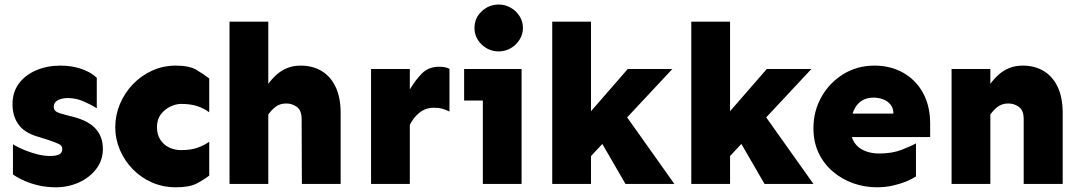

<svg xmlns="http://www.w3.org/2000/svg" viewBox="-20 -797 4688 832"><path d="M221.7 14.6Q184.6 14.6 150.9 7.3Q117.2 0 87.9 -12.7Q58.6 -25.4 36.1 -41V-171.9Q59.6 -157.2 87.9 -146Q116.2 -134.8 144 -127.9Q171.9 -121.1 195.3 -121.1Q223.6 -121.1 236.8 -127.9Q250 -134.8 250 -152.3Q250 -166 234.4 -173.3Q218.8 -180.7 189.5 -190.4L139.6 -206.1Q85 -222.7 59.6 -258.3Q34.2 -293.9 34.2 -345.7Q34.2 -397.5 61.5 -434.6Q88.9 -471.7 136.2 -492.2Q183.6 -512.7 242.2 -512.7Q291 -512.7 332.5 -498.5Q374 -484.4 399.4 -460V-328.1Q374 -343.8 341.8 -357.9Q309.6 -372.1 272.5 -372.1Q249 -372.1 231 -362.8Q212.9 -353.5 212.9 -334Q212.9 -320.3 223.6 -313.5Q234.4 -306.6 265.6 -298.8L295.9 -291Q362.3 -274.4 394 -239.7Q425.8 -205.1 425.8 -151.4Q425.8 -102.5 397 -64.9Q368.2 -27.3 321.8 -6.3Q275.4 14.6 221.7 14.6Z M742.2 14.6Q686.5 14.6 638.7 -6.3Q590.8 -27.3 555.2 -64Q519.5 -100.6 499.5 -147.5Q479.5 -194.3 479.5 -246.1Q479.5 -297.9 499.5 -345.7Q519.5 -393.6 555.2 -431.2Q590.8 -468.8 638.7 -490.7Q686.5 -512.7 742.2 -512.7Q799.8 -512.7 830.6 -494.6Q861.3 -476.6 886.7 -457V-310.5Q864.3 -327.1 835.4 -336.9Q806.6 -346.7 764.6 -346.7Q742.2 -346.7 717.8 -335Q693.4 -323.2 676.8 -301.3Q660.2 -279.3 660.2 -246.1Q660.2 -213.9 674.8 -191.4Q689.5 -168.9 713.4 -157.7Q737.3 -146.5 764.6 -146.5Q806.6 -146.5 835.4 -156.7Q864.3 -167 886.7 -182.6V-36.1Q861.3 -16.6 830.6 -1Q799.8 14.6 742.2 14.6Z M1288.1 0 1287.1 -281.2Q1287.1 -318.4 1266.6 -333.5Q1246.1 -348.6 1220.7 -348.6Q1193.4 -348.6 1174.8 -334.5Q1156.2 -320.3 1142.6 -300.8V-433.6Q1158.2 -455.1 1178.2 -473.1Q1198.2 -491.2 1224.1 -502Q1250 -512.7 1283.2 -512.7Q1334 -512.7 1373 -489.7Q1412.1 -466.8 1434.1 -420.9Q1456.1 -375 1456.1 -307.6V0ZM974.6 0V-703.1H1142.6V0Z M1587.9 0V-498H1755.9V0ZM1755.9 -255.9V-409.2Q1779.3 -449.2 1808.1 -478.5Q1836.9 -507.8 1883.8 -507.8Q1909.2 -507.8 1927.7 -499V-313.5Q1913.1 -321.3 1897 -325.7Q1880.9 -330.1 1859.4 -330.1Q1825.2 -330.1 1798.8 -309.6Q1772.5 -289.1 1755.9 -255.9Z M2141.6 -574.2Q2098.6 -574.2 2067.4 -604Q2036.1 -633.8 2036.1 -675.8Q2036.1 -718.8 2067.4 -748Q2098.6 -777.3 2141.6 -777.3Q2168.9 -777.3 2192.9 -763.7Q2216.8 -750 2231.4 -727.1Q2246.1 -704.1 2246.1 -675.8Q2246.1 -648.4 2231.4 -625Q2216.8 -601.6 2192.9 -587.9Q2168.9 -574.2 2141.6 -574.2ZM2072.3 0V-498H2240.2V0ZM1991.2 -361.3V-498H2240.2V-361.3Z M2517.6 -95.7V-288.1L2700.2 -498H2893.6ZM2373 0V-703.1H2541V0ZM2690.4 0 2569.3 -209 2672.9 -323.2 2902.3 0Z M3120.1 -95.7V-288.1L3302.7 -498H3496.1ZM2975.6 0V-703.1H3143.6V0ZM3293 0 3171.9 -209 3275.4 -323.2 3504.9 0Z M3779.3 14.6Q3726.6 14.6 3677.2 -2.9Q3627.9 -20.5 3588.9 -53.7Q3549.8 -86.9 3527.3 -134.3Q3504.9 -181.6 3504.9 -241.2Q3504.9 -315.4 3539.6 -377Q3574.2 -438.5 3634.3 -475.6Q3694.3 -512.7 3769.5 -512.7Q3839.8 -512.7 3894.5 -481.4Q3949.2 -450.2 3980 -394Q4010.7 -337.9 4010.7 -260.7V-203.1H3658.2V-304.7H3851.6Q3851.6 -328.1 3838.9 -343.8Q3826.2 -359.4 3806.6 -366.7Q3787.1 -374 3764.6 -374Q3735.4 -374 3713.4 -359.9Q3691.4 -345.7 3678.7 -316.4Q3666 -287.1 3666 -241.2Q3666 -204.1 3682.1 -179.7Q3698.2 -155.3 3726.6 -143.6Q3754.9 -131.8 3789.1 -131.8Q3845.7 -131.8 3887.2 -147.9Q3928.7 -164.1 3949.2 -175.8V-32.2Q3932.6 -21.5 3906.7 -10.7Q3880.9 0 3848.6 7.3Q3816.4 14.6 3779.3 14.6Z M4416 0V-281.2Q4416 -318.4 4395.5 -333.5Q4375 -348.6 4349.6 -348.6Q4322.3 -348.6 4303.7 -334.5Q4285.2 -320.3 4271.5 -300.8V-433.6Q4287.1 -455.1 4307.1 -473.1Q4327.1 -491.2 4353 -502Q4378.9 -512.7 4412.1 -512.7Q4462.9 -512.7 4502 -489.7Q4541 -466.8 4563 -420.9Q4585 -375 4585 -307.6V0ZM4103.5 0V-498H4271.5V0Z"/></svg>

Font: Sen ExtraBold
Style: Regular
Weight: 800
Version: Version 2.000;gftools[0.9.31]